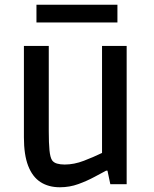

<svg xmlns="http://www.w3.org/2000/svg" viewBox="-20 -778 650 811"><path d="M233 13Q185 13 151 -9Q117 -31 99 -77.5Q81 -124 81 -198V-584H186V-224Q186 -173 189 -143Q192 -113 200 -101Q207 -91 221 -87Q235 -83 253 -83Q293 -83 334.5 -99Q376 -115 411 -132V-584H515V0H446L434 -57H428Q409 -47 378.5 -30.5Q348 -14 311 -0.5Q274 13 233 13ZM134 -683V-758H476V-683Z"/></svg>

Font: Ruda SemiBold
Style: Regular
Weight: 600
Designer: Mariela Monsalve and Angelina Sanchez
Foundry: Mariela Monsalve and Angelina Sanchez
Version: Version 2.001